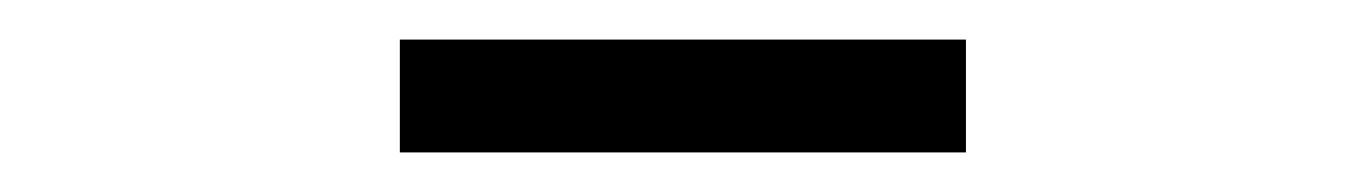

<svg xmlns="http://www.w3.org/2000/svg" viewBox="-20 -359 690 97"><path d="M182 -282V-339H468V-282Z"/></svg>

Font: Azeret Mono ExtraLight
Style: Regular
Weight: 250
Designer: Martin Vácha
Foundry: Displaay
Version: Version 1.002